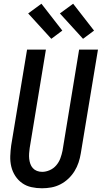

<svg xmlns="http://www.w3.org/2000/svg" viewBox="-20 -1001 545 1029"><path d="M205 8Q176 8 148.5 2Q121 -4 99 -19.5Q77 -35 62 -58Q47 -81 40.5 -108Q34 -135 35 -164Q36 -193 40 -222L125 -735H226L139 -207Q137 -193 136 -178.5Q135 -164 136.5 -150Q138 -136 142.5 -123Q147 -110 156 -100Q165 -90 178 -85Q191 -80 206 -80Q226 -80 246.5 -89Q267 -98 281.5 -115Q296 -132 303.5 -152.5Q311 -173 315 -193L404 -735H505L413 -179Q409 -154 401 -130Q393 -106 379.5 -84Q366 -62 346.5 -43.5Q327 -25 303.5 -13Q280 -1 255 3.5Q230 8 205 8ZM425 -793 301 -929 372 -981 484 -837ZM255 -793 131 -929 202 -981 314 -837Z"/></svg>

Font: Iosevka Semibold Oblique
Style: Regular
Weight: 600
Italic angle: -9°
Monospace: yes
Designer: Belleve Invis
Foundry: Belleve Invis
Version: Version 32.5.0; ttfautohint (v1.8.4)